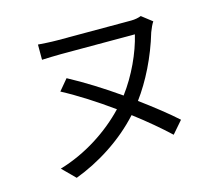

<svg xmlns="http://www.w3.org/2000/svg" viewBox="-105 -848 1210 1035"><g transform="rotate(-15 500.0 -330.5)"><path d="M825 -111C773 -158 703 -213 627 -269C693 -358 754 -479 792 -608C800 -629 809 -649 818 -662L760 -707C745 -701 725 -697 704 -697H292C254 -697 213 -700 185 -702V-617C213 -618 256 -620 292 -620H704C681 -523 629 -409 560 -317C469 -381 373 -441 287 -487L236 -426C321 -381 416 -320 506 -255C411 -155 278 -67 131 -24L201 46C332 -3 470 -89 574 -204C648 -148 715 -91 766 -43Z"/></g></svg>

Font: Source Han Sans KR Regular
Style: Regular
Weight: 400
Designer: Ryoko NISHIZUKA (kana & ideographs); Paul D. Hunt (Latin, Greek & Cyrillic); Wenlong ZHANG (bopomofo); Sandoll Communica
Foundry: Adobe Systems Incorporated
Version: Version 1.004;PS 1.004;hotconv 1.0.82;makeotf.lib2.5.63406